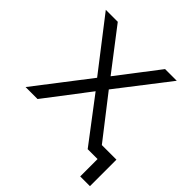

<svg xmlns="http://www.w3.org/2000/svg" viewBox="-173 -659 907 907"><g transform="rotate(45 280.5 -205.0)"><path d="M430 0 263 -220 95 0H15L223 -270L25 -526H105L263 -320L421 -526H499L301 -270L511 0ZM561 -61V116H496V0H429V-61Z"/></g></svg>

Font: APTA Sans Regular
Style: Regular
Weight: 400
Version: Version 7.200